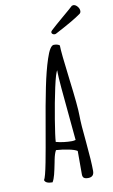

<svg xmlns="http://www.w3.org/2000/svg" viewBox="-102 -1001 623 1054"><g transform="rotate(-10 209.0 -474.5)"><path d="M240.7 -822.8Q240.7 -817.4 245.6 -813.5Q250.5 -809.6 256.8 -809.6Q261.7 -809.6 265.1 -811.5Q370.6 -866.7 410.6 -896Q418 -901.4 418 -911.6Q418 -924.8 407.5 -937Q397 -949.2 385.3 -949.2Q382.3 -949.2 377 -947.3Q364.3 -935.1 317.9 -896Q269 -854.5 246.1 -833Q240.7 -827.6 240.7 -822.8ZM242.2 -753.4Q220.7 -753.4 198.2 -684.1Q177.7 -622.1 159.2 -531.5Q140.6 -440.9 118.2 -308.1Q98.6 -193.8 85.4 -125Q69.8 -44.4 60.5 -31.2Q65.9 -11.2 104.5 -11.2Q113.8 -26.4 120.1 -51.3Q126.5 -76.2 134.3 -116.2L137.2 -131.3Q144 -165.5 153.8 -182.1Q186.5 -180.2 221.9 -173.1Q257.3 -166 270.5 -156.7V-26.4Q270.5 -12.2 277.8 -6.3Q285.2 -0.5 301.3 -0.5Q334.5 -0.5 334.5 -34.2Q334.5 -87.9 324.2 -195.3Q313.5 -299.8 313.5 -346.7Q313.5 -396 293.9 -551.8Q274.4 -707.5 274.4 -744.6Q263.2 -753.4 242.2 -753.4ZM259.3 -327.1Q268.1 -239.7 269.5 -218.3Q257.8 -215.3 249 -215.3Q202.6 -215.3 160.2 -226.6Q161.6 -256.3 176.8 -348.9Q191.9 -441.4 209.5 -522Q227.1 -602.5 236.8 -612.3Q236.3 -610.8 236.3 -603.5Q236.3 -558.6 259.3 -327.1Z"/></g></svg>

Font: Amatica SC
Style: Bold
Weight: 400
Designer: Vernon Adams, Ben Nathan
Foundry: newtypography
Version: Version 2.000